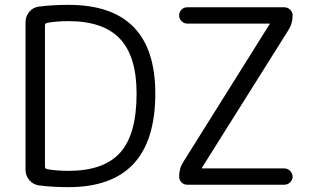

<svg xmlns="http://www.w3.org/2000/svg" viewBox="-20 -760 1299 790"><path d="M735 -95 1089 -660 1090 -661V-662Q1090 -663 1089 -663H750Q737 -663 727 -673Q717 -683 717 -697Q717 -710 726.5 -720Q736 -730 750 -730H1150Q1164 -730 1174 -720Q1184 -710 1184 -697Q1184 -662 1166 -635L811 -70V-68Q811 -67 812 -67H1150Q1164 -67 1174 -56.5Q1184 -46 1184 -33Q1184 -20 1174 -10Q1164 0 1150 0H750Q736 0 726.5 -10Q717 -20 717 -33Q717 -68 735 -95ZM165 -656V-74Q165 -66 174 -64Q213 -57 262 -57Q407 -57 474.5 -132Q542 -207 542 -375Q542 -528 473.5 -600.5Q405 -673 262 -673Q213 -673 174 -666Q165 -664 165 -656ZM141 3Q117 0 101 -18.5Q85 -37 85 -62V-668Q85 -693 100.5 -711.5Q116 -730 141 -733Q196 -740 262 -740Q619 -740 619 -375Q619 10 262 10Q196 10 141 3Z"/></svg>

Font: Rounded Mplus 1c
Style: Regular
Weight: 400
Version: Version 1.059.20150529